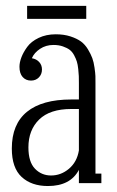

<svg xmlns="http://www.w3.org/2000/svg" viewBox="-20 -620 397 650"><path d="M71.8 -600.1H272V-556.2H71.8ZM303.2 -338.9V-32.2H323.2V0H247.1V-44.9Q218.3 9.8 142.1 9.8Q86.4 9.8 53.2 -21Q20 -51.8 20 -117.2Q20 -199.7 71.3 -241.5Q122.6 -283.2 221.2 -283.2H247.1V-338.9Q247.1 -354 246.8 -362.3Q246.6 -370.6 244.9 -386.2Q243.2 -401.9 240.2 -411.4Q237.3 -420.9 231 -432.9Q224.6 -444.8 215.8 -451.4Q207 -458 192.9 -462.9Q178.7 -467.8 161.1 -467.8Q135.3 -467.8 115.5 -454.6Q95.7 -441.4 87.9 -422.9Q103 -420.4 112.5 -410.2Q122.1 -399.9 122.1 -384.8Q122.1 -368.7 111.6 -357.9Q101.1 -347.2 85 -347.2Q67.4 -347.2 56.6 -359.4Q45.9 -371.6 45.9 -394Q45.9 -408.7 52.5 -426Q59.1 -443.4 72.3 -461.4Q85.4 -479.5 110.8 -491.7Q136.2 -503.9 168.9 -503.9Q196.3 -503.9 218.3 -496.8Q240.2 -489.7 254.2 -479.5Q268.1 -469.2 277.8 -452.9Q287.6 -436.5 292.5 -423.1Q297.4 -409.7 300 -390.9Q302.7 -372.1 303 -362.5Q303.2 -353 303.2 -338.9ZM152.8 -25.9Q186.5 -25.9 213.6 -48.8Q240.7 -71.8 247.1 -110.8V-251H221.2Q148.9 -251 112.5 -215.3Q76.2 -179.7 76.2 -121.1Q76.2 -71.8 98.4 -48.8Q120.6 -25.9 152.8 -25.9Z"/></svg>

Font: Margherita Light
Style: Regular
Weight: 300
Designer: James Puckett
Foundry: Dunwich Type Founders
Version: Version 1.008;hotconv 1.0.109;makeotfexe 2.5.65596